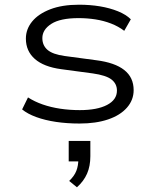

<svg xmlns="http://www.w3.org/2000/svg" viewBox="-20 -517 658 816"><path d="M318 8Q264 8 217.5 1Q171 -6 134 -19.5Q97 -33 74 -52L99 -103Q127 -85 161.5 -73Q196 -61 236 -55Q276 -49 319 -49Q393 -49 435 -71Q477 -93 477 -132Q477 -161 454 -179Q431 -197 374 -205L240 -223Q166 -233 128 -266.5Q90 -300 90 -353Q90 -393 116.5 -425.5Q143 -458 193.5 -477.5Q244 -497 316 -497Q363 -497 405 -490Q447 -483 481.5 -469Q516 -455 536 -435L508 -386Q483 -405 452 -417Q421 -429 386 -434.5Q351 -440 314 -440Q236 -440 198 -415.5Q160 -391 160 -355Q160 -324 182 -305Q204 -286 255 -279L389 -261Q468 -251 508 -219.5Q548 -188 548 -134Q548 -92 519.5 -59.5Q491 -27 439.5 -9.5Q388 8 318 8ZM307 279 274 252Q296 231 304.5 209Q313 187 313 159L329 169H272V82H364V147Q364 189 350 221Q336 253 307 279Z"/></svg>

Font: Nunito Sans 10pt Expanded Light
Style: Regular
Weight: 300
Width: 7
Designer: Vernon Adams
Foundry: Vernon Adams
Version: Version 3.101;gftools[0.9.27]